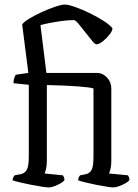

<svg xmlns="http://www.w3.org/2000/svg" viewBox="-20 -820 604 840"><path d="M193 0Q186 0 165 -3Q144 -6 118.5 -11Q93 -16 70 -21.5Q47 -27 35 -31Q35 -39 38.5 -45Q42 -51 44 -53L71 -58Q87 -61 96.5 -76Q106 -91 106 -135V-449L39 -456Q39 -469 42.5 -479Q46 -489 49 -493L104 -501L77 -713Q83 -723 106.5 -737.5Q130 -752 161.5 -766.5Q193 -781 221 -790.5Q249 -800 263 -800Q279 -800 310 -789Q341 -778 374.5 -761.5Q408 -745 435 -727.5Q462 -710 472 -696Q472 -685 459 -668.5Q446 -652 429.5 -639Q413 -626 402 -626Q396 -626 382.5 -642Q369 -658 353 -679Q337 -700 323.5 -716Q310 -732 303 -732Q278 -732 249 -728Q220 -724 195 -719Q170 -714 157 -710L183 -501H405Q429 -501 448 -481Q467 -461 467 -433V-117Q467 -96 463.5 -81.5Q460 -67 457 -61L540 -53Q542 -50 544 -45Q546 -40 546 -32Q541 -25 527.5 -17.5Q514 -10 499.5 -5Q485 0 476 0Q469 0 448.5 -3Q428 -6 403 -11Q378 -16 355.5 -21.5Q333 -27 322 -31Q322 -39 325 -45Q328 -51 331 -53L356 -58Q371 -61 380 -75.5Q389 -90 389 -135V-433Q375 -438 321.5 -442Q268 -446 185 -448V-117Q185 -96 181.5 -81.5Q178 -67 175 -61L255 -53Q257 -50 259.5 -45Q262 -40 262 -32Q254 -21 230.5 -10.5Q207 0 193 0Z"/></svg>

Font: Texturina 72pt
Style: Regular
Weight: 400
Designer: Guillermo Torres Carreño
Foundry: Omnibus-Type
Version: Version 1.002; ttfautohint (v1.8.3)